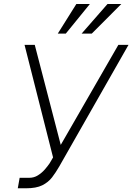

<svg xmlns="http://www.w3.org/2000/svg" viewBox="-20 -958 681 987"><path d="M71.4 9.9 81 -44H130.3Q154.8 -44 174.7 -56.5Q194.6 -68.9 209.9 -86.3Q225.1 -103.7 235.4 -119L252.8 -148.8L106.2 -727.3H158.7L292.3 -213.1L588.4 -727.3H640.6L284.4 -101.9Q267 -71.7 247.7 -46.3Q228.3 -21 197.3 -5.5Q166.2 9.9 113.6 9.9ZM399.5 -785.2 532.7 -937.5H603.7L451.7 -785.2ZM277 -785.2 372.5 -937.5H442.1L318.2 -785.2Z"/></svg>

Font: Inter UI Extra Light
Style: Italic
Weight: 200
Italic angle: -9.39999°
Designer: Rasmus Andersson
Foundry: rsms
Version: 3.2;8d6f07862